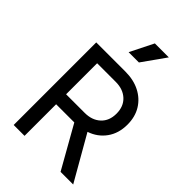

<svg xmlns="http://www.w3.org/2000/svg" viewBox="-289 -1115 1225 1225"><g transform="rotate(45 324.0 -502.5)"><path d="M83 0V-745H346Q420 -745 476 -716.5Q532 -688 563.5 -636.5Q595 -585 595 -515Q595 -436 555 -380.5Q515 -325 447 -302L620 0H506L345 -285H181V0ZM181 -375H349Q415 -375 455.5 -412.5Q496 -450 496 -515Q496 -580 455.5 -617.5Q415 -655 349 -655H181ZM273 -847 352 -1005H478L366 -847Z"/></g></svg>

Font: Pitagon Sans Text Medium
Style: Regular
Weight: 500
Designer: Travis Tran
Foundry: Pitagon
Version: Version 1.000; ttfautohint (v1.8.4.7-5d5b);gftools[0.9.26]